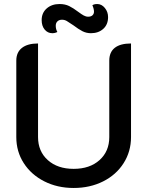

<svg xmlns="http://www.w3.org/2000/svg" viewBox="-20 -925 732 954"><path d="M61 -244V-624Q61 -665 89 -687Q117 -709 169 -709V-244Q169 -173 217.5 -129.5Q266 -86 346 -86Q426 -86 474.5 -129.5Q523 -173 523 -244V-624Q523 -666 550.5 -687.5Q578 -709 631 -709V-244Q631 -172 594 -114Q557 -56 492 -23.5Q427 9 346 9Q265 9 200 -24Q135 -57 98 -114.5Q61 -172 61 -244ZM187 -825Q187 -861 212 -883Q237 -905 276 -905Q303 -905 323.5 -895Q344 -885 369 -866Q385 -854 396 -848Q407 -842 418 -842Q432 -842 439.5 -849Q447 -856 447 -867Q447 -881 439 -899Q448 -905 463 -905Q485 -905 501 -885.5Q517 -866 517 -840Q517 -803 493 -781.5Q469 -760 432 -760Q409 -760 389.5 -770Q370 -780 345 -799Q323 -814 312 -820.5Q301 -827 288 -827Q274 -827 265.5 -819Q257 -811 257 -797Q257 -780 265 -766Q253 -760 240 -760Q217 -760 202 -778Q187 -796 187 -825Z"/></svg>

Font: K2D Medium
Style: Regular
Weight: 500
Designer: Katatrad Aksorn Co.,Ltd.
Foundry: Cadson Demak Co.,Ltd.
Version: Version 1.000; ttfautohint (v1.6)